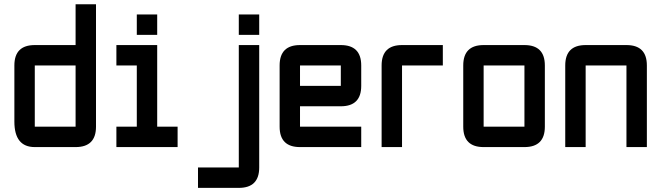

<svg xmlns="http://www.w3.org/2000/svg" viewBox="-20 -704 3165 919"><path d="M439.5 -97.7Q439.5 0 341.8 0H146.5Q48.8 0 48.8 -122.1V-390.6Q48.8 -488.3 146.5 -488.3H341.8V-683.6H439.5ZM146.5 -97.7H341.8V-390.6H146.5Z M634.8 -537.1V-634.8H732.4V-537.1ZM537.1 0V-97.7H634.8V-390.6H537.1V-488.3H732.4V-97.7H830.1V0Z M1123 -488.3H1220.7V97.7Q1220.7 195.3 1123 195.3H927.7V97.7H1123ZM1123 -537.1V-634.8H1220.7V-537.1Z M1416 -488.3H1611.3Q1709 -488.3 1709 -390.6V-293Q1709 -195.3 1611.3 -195.3H1416V-97.7H1709V0H1416Q1318.4 0 1318.4 -97.7V-390.6Q1318.4 -488.3 1416 -488.3ZM1611.3 -390.6H1416V-293H1611.3Z M1904.3 -488.3H2099.6V-390.6H1904.3V0H1806.6V-390.6Q1806.6 -488.3 1904.3 -488.3Z M2490.2 0H2294.9Q2197.3 0 2197.3 -97.7V-390.6Q2197.3 -488.3 2294.9 -488.3H2490.2Q2587.9 -488.3 2587.9 -390.6V-97.7Q2587.9 0 2490.2 0ZM2490.2 -97.7V-390.6H2294.9V-97.7Z M2978.5 -390.6H2783.2V0H2685.5V-390.6Q2685.5 -488.3 2783.2 -488.3H2978.5Q3076.2 -488.3 3076.2 -390.6V0H2978.5Z"/></svg>

Font: BabelStone Runic Staveless
Style: Regular
Weight: 400
Designer: Andrew West
Foundry: BabelStone
Version: Version 3.002 March 14, 2022